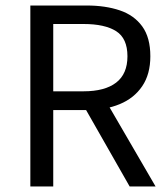

<svg xmlns="http://www.w3.org/2000/svg" viewBox="-20 -676 609 696"><path d="M90 0V-656H295Q362 -656 414 -638.5Q466 -621 495.5 -580.5Q525 -540 525 -472Q525 -407 495.5 -363.5Q466 -320 414 -298.5Q362 -277 295 -277H173V0ZM173 -345H283Q360 -345 401 -376.5Q442 -408 442 -472Q442 -537 401 -563Q360 -589 283 -589H173ZM450 0 279 -300 344 -344 544 0Z"/></svg>

Font: Mada
Style: Regular
Weight: 400
Designer: Khaled Hosny
Version: Version 1.5